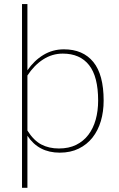

<svg xmlns="http://www.w3.org/2000/svg" viewBox="-20 -743 586 942"><path d="M114.5 -102.5Q145 -54 182.5 -34.2Q220 -14.5 269 -14.5Q317.5 -14.5 353.5 -32.2Q389.5 -50 413.5 -81.5Q437.5 -113 449.5 -156Q461.5 -199 461.5 -249.5Q461.5 -367 417 -423.5Q372.5 -480 288 -480Q236 -480 191.8 -451.5Q147.5 -423 114.5 -372.5ZM114.5 -398Q147.5 -446 193 -473.5Q238.5 -501 293.5 -501Q387 -501 437.8 -439Q488.5 -377 488.5 -249.5Q488.5 -195.5 474.8 -149Q461 -102.5 433.8 -68Q406.5 -33.5 366.2 -13.8Q326 6 273 6Q169 6 114.5 -77V178.5H88V-723H114.5Z"/></svg>

Font: Lato 2
Style: Regular
Weight: 200
Designer: Lukasz Dziedzic with Adam Twardoch and Botio Nikoltchev
Foundry: tyPoland Lukasz Dziedzic
Version: Version 2.015; 2015-08-06; http://www.latofonts.com/